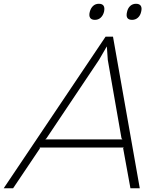

<svg xmlns="http://www.w3.org/2000/svg" viewBox="-74 -1006 851 1026"><path d="M168 -261.2H580.1L575.2 -267.1L502 -686L497.1 -756.8H496.1L455.1 -686L173.8 -266.1ZM529.8 -810.1 672.9 0H623L584 -213.9L587.9 -217.8H138.2L139.2 -212.9L-3.9 0H-54.2L490.2 -810.1ZM481.9 -942.9Q476.6 -922.9 463.9 -911.4Q451.2 -899.9 433.1 -899.9Q414.6 -899.9 407.5 -911.1Q400.4 -922.4 405.8 -942.9Q411.1 -962.9 423.6 -974.4Q436 -985.8 454.1 -985.8Q491.2 -985.8 481.9 -942.9ZM680.2 -942.9Q675.8 -922.9 662.8 -911.4Q649.9 -899.9 631.8 -899.9Q594.2 -899.9 605 -942.9Q609.4 -962.9 622.1 -974.4Q634.8 -985.8 652.8 -985.8Q671.4 -985.8 678.5 -974.6Q685.5 -963.4 680.2 -942.9Z"/></svg>

Font: Sinkin Sans 200 X Light Italic
Style: Regular
Weight: 200
Italic angle: -112°
Designer: Keith Bates
Foundry: K-Type
Version: Sinkin Sans (version 1.0)  by Keith Bates   •   © 2014   www